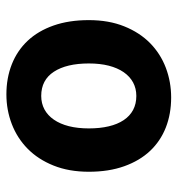

<svg xmlns="http://www.w3.org/2000/svg" viewBox="3 -551 560 606"><g transform="rotate(-90 283.0 -248.0)"><path d="M180.7 -247.6Q180.7 -212.4 187.3 -184.8Q193.8 -157.2 206.8 -137.7Q219.7 -118.2 239 -107.9Q258.3 -97.7 283.2 -97.7Q306.6 -97.7 325.7 -107.9Q344.7 -118.2 358.2 -137.7Q371.6 -157.2 378.7 -184.8Q385.7 -212.4 385.7 -247.6Q385.7 -317.9 359.6 -357.9Q333.5 -397.9 283.2 -397.9Q259.8 -397.9 240.7 -387.7Q221.7 -377.4 208.3 -357.9Q194.8 -338.4 187.7 -310.5Q180.7 -282.7 180.7 -247.6ZM43.9 -247.6Q43.9 -310.5 63.5 -359.1Q83 -407.7 116.5 -440.7Q149.9 -473.6 194.3 -490.7Q238.8 -507.8 288.1 -507.8Q339.8 -507.8 383.1 -490.7Q426.3 -473.6 457.3 -440.7Q488.3 -407.7 505.4 -359.1Q522.5 -310.5 522.5 -247.6Q522.5 -184.6 502.9 -136Q483.4 -87.4 450 -54.4Q416.5 -21.5 372.1 -4.6Q327.6 12.2 278.3 12.2Q226.6 12.2 183.6 -4.6Q140.6 -21.5 109.6 -54.4Q78.6 -87.4 61.3 -136Q43.9 -184.6 43.9 -247.6Z"/></g></svg>

Font: Andika New Basic
Style: Bold
Weight: 700
Designer: Victor Gaultney, Annie Olsen, Pablo Ugerman
Foundry: SIL International
Version: Version 5.500; ttfautohint (v1.8.3)